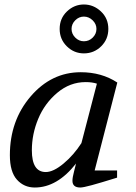

<svg xmlns="http://www.w3.org/2000/svg" viewBox="-20 -829 607 856"><path d="M24 -137Q24 -291 116.5 -399Q209 -507 340 -507Q433 -507 503 -461L402 -69H502V-37Q428 -14 389.5 -3.5Q351 7 338 7Q303 7 303 -23Q303 -38 310 -64L319 -100Q235 7 135 7Q87 7 55.5 -28Q24 -63 24 -137ZM122 -159Q122 -62 184 -62Q218 -62 263.5 -100Q309 -138 343 -191L412 -456Q391 -463 362 -463Q292 -463 235.5 -415.5Q179 -368 150.5 -299.5Q122 -231 122 -159ZM354 -591Q310 -591 278 -622.5Q246 -654 246 -700Q246 -747 278.5 -778Q311 -809 354 -809Q397 -809 430 -778Q463 -747 463 -700Q463 -654 431 -622.5Q399 -591 354 -591ZM354 -645Q377 -645 393.5 -661.5Q410 -678 410 -700Q410 -722 393 -738.5Q376 -755 354 -755Q332 -755 315.5 -738.5Q299 -722 299 -700Q299 -678 315.5 -661.5Q332 -645 354 -645Z"/></svg>

Font: Volkhov
Style: Italic
Weight: 400
Italic angle: -12°
Designer: Cyreal (www.cyreal.org)
Foundry: Cyreal (www.cyreal.org)
Version: Version 1.010